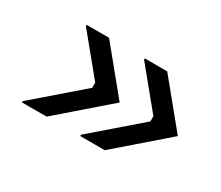

<svg xmlns="http://www.w3.org/2000/svg" viewBox="-70 -580 741 643"><g transform="rotate(30 300.0 -258.5)"><path d="M54.2 -91.7V-96.7L233.3 -251.7V-271.7L111.7 -420V-425H198.3L337.5 -255L149.2 -91.7ZM279.2 -91.7V-96.7L458.3 -251.7V-271.7L336.7 -420V-425H423.3L562.5 -255L374.2 -91.7Z"/></g></svg>

Font: Familjen Grotesk GF
Style: Italic
Weight: 400
Designer: Anders Wikstroem, Jonas Baeckman, Matilda Gysing, Kristian Moeller
Foundry: Familjen STHML AB
Version: Version 2.000; Beta; Release 4; Build 6